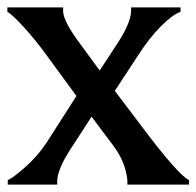

<svg xmlns="http://www.w3.org/2000/svg" viewBox="-21 -500 532 520"><path d="M334 -480H468V-468Q447 -461 415 -429Q383 -397 353 -350L290 -254L364 -156Q461 -27 491 -12V0H324V-12Q319 -61 287 -104L227 -184L168 -93Q136 -43 134 -12V0H0V-12Q14 -18 47.5 -47.5Q81 -77 106 -115L186 -240L104 -352Q75 -392 43.5 -426.5Q12 -461 -1 -468V-480H150V-468Q152 -440 197 -380L249 -309L300 -387Q332 -437 334 -468Z"/></svg>

Font: Asul
Style: Regular
Weight: 400
Version: Version 1.001